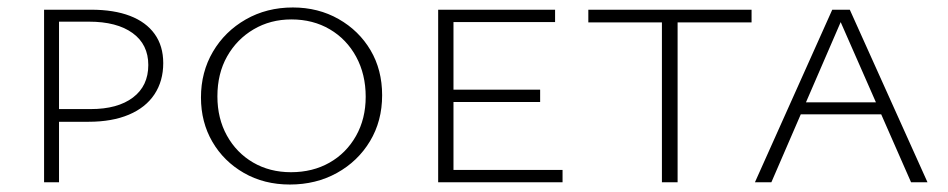

<svg xmlns="http://www.w3.org/2000/svg" viewBox="-20 -488 2537 514"><path d="M98 0V-462H224Q285 -462 328 -445.5Q371 -429 394 -397Q417 -365 417 -319Q417 -271 393.5 -235.5Q370 -200 325 -181Q280 -162 217 -162H118V-196H223Q295 -196 336 -227Q377 -258 377 -314Q377 -369 335 -399.5Q293 -430 218 -430H138V0Z M756 6Q687 6 633 -25Q579 -56 548.5 -108.5Q518 -161 518 -227Q518 -295 550 -349.5Q582 -404 638 -436Q694 -468 764 -468Q832 -468 886.5 -437Q941 -406 972 -353.5Q1003 -301 1003 -233Q1003 -164 970.5 -110Q938 -56 882 -25Q826 6 756 6ZM759 -27Q817 -27 862 -52.5Q907 -78 933 -124Q959 -170 959 -229Q959 -289 933.5 -336Q908 -383 863 -409.5Q818 -436 760 -436Q704 -436 659 -409.5Q614 -383 588 -337Q562 -291 562 -230Q562 -171 587.5 -125Q613 -79 657.5 -53Q702 -27 759 -27Z M1153 0V-462H1194V0ZM1167 0V-33H1486V0ZM1167 -215V-248H1426V-215ZM1167 -429V-462H1466V-429Z M1752 0V-462H1794V0ZM1555 -428V-462H1992V-428Z M2001 0 2208 -462H2255L2463 0H2419L2223 -446H2238L2045 0ZM2102 -182 2114 -214H2343L2358 -182Z"/></svg>

Font: Ysabeau SC ExtraLight
Style: Regular
Weight: 250
Designer: Christian Thalmann (Catharsis Fonts)
Version: Version 2.001;gftools[0.9.30]; featfreeze: smcp